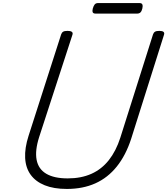

<svg xmlns="http://www.w3.org/2000/svg" viewBox="-20 -1217 1094 1256"><path d="M417 19Q332 19 272.5 -5Q213 -29 180.5 -74Q148 -119 144.5 -183.5Q141 -248 167 -329L380 -992Q384 -1004 393 -1009.5Q402 -1015 422 -1015Q441 -1015 449.5 -1009Q458 -1003 454 -990L236 -320Q208 -232 219.5 -171.5Q231 -111 282.5 -80.5Q334 -50 423 -50Q511 -50 578 -80Q645 -110 692 -169.5Q739 -229 767 -316L981 -992Q985 -1004 994 -1009.5Q1003 -1015 1022 -1015Q1061 -1015 1053 -990L838 -309Q803 -201 744 -127.5Q685 -54 603.5 -17.5Q522 19 417 19ZM606 -1128Q590 -1128 586.5 -1137Q583 -1146 587 -1161Q592 -1179 599.5 -1188Q607 -1197 622 -1197H892Q908 -1197 911.5 -1187Q915 -1177 911 -1161Q907 -1144 899 -1136Q891 -1128 876 -1128Z"/></svg>

Font: Playwrite RO Light
Style: Regular
Weight: 300
Version: Version 1.002